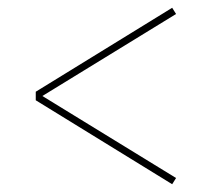

<svg xmlns="http://www.w3.org/2000/svg" viewBox="-20 -587 540 494"><path d="M423 -113 72 -329V-351L423 -567L433 -551L89 -340L433 -129Z"/></svg>

Font: Iosevka Thin
Style: Regular
Weight: 100
Monospace: yes
Designer: Belleve Invis
Foundry: Belleve Invis
Version: Version 32.5.0; ttfautohint (v1.8.4)